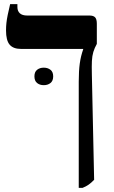

<svg xmlns="http://www.w3.org/2000/svg" viewBox="-20 -667 552 927"><path d="M360.2 240V-272.9Q360.2 -324.7 365.2 -360.7Q370.2 -396.7 381.7 -428.8V-430.8H81.3Q44 -430.8 26.5 -451.4Q9.1 -471.9 9.1 -520.2Q9.1 -539.3 11 -556.3Q12.8 -573.3 17.2 -594.8Q21.6 -616.2 28.9 -647H64V-633Q64 -613.6 75.8 -602.8Q87.5 -592 111.8 -592H412.2Q431 -592 439.2 -583.3Q447.5 -574.5 447.5 -552.6V-455.1Q436.3 -435 430.6 -416Q424.9 -397 423.7 -372.2Q422.5 -347.4 423.5 -307.5L434.5 201.1Q420.6 215.6 408.1 224.4Q395.7 233.2 378.7 240ZM146.2 -298.3Q146.2 -319.8 159.1 -330Q172 -340.3 191.3 -340.3Q210.6 -340.3 223.7 -330Q236.8 -319.8 236.8 -298.3Q236.8 -276.6 223.7 -266.2Q210.6 -255.8 191.3 -255.8Q172 -255.8 159.1 -266.2Q146.2 -276.6 146.2 -298.3Z"/></svg>

Font: Noto Serif Hebrew
Style: Regular
Weight: 400
Designer: Monotype Design Team
Foundry: Monotype Imaging Inc.
Version: Version 2.003